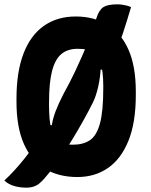

<svg xmlns="http://www.w3.org/2000/svg" viewBox="-26 -796 696 885"><path d="M578 -763Q560 -702 541 -644Q522 -586 499 -530L516 -475H418L438 -485Q437 -443 427 -398Q417 -353 402 -323Q382 -283 358.5 -241Q335 -199 310.5 -158.5Q286 -118 262 -82Q255 -74 249.5 -65.5Q244 -57 240 -49Q223 -27 208 -8.5Q193 10 180.5 24.5Q168 39 156 49Q146 58 130.5 63.5Q115 69 96 69Q81 69 66 67Q51 65 38 61Q25 57 13.5 50.5Q2 44 -6 36Q18 14 42.5 -13Q67 -40 90 -69Q113 -98 131 -125L153 -219H236L210 -193Q212 -223 220 -252Q228 -281 245.5 -319.5Q263 -358 295 -416Q307 -439 321.5 -469.5Q336 -500 351.5 -535.5Q367 -571 382 -607Q388 -621 392 -634.5Q396 -648 402 -661Q406 -675 410.5 -688Q415 -701 419 -714Q431 -751 451 -763.5Q471 -776 515 -776Q526 -776 536.5 -774.5Q547 -773 557.5 -770.5Q568 -768 578 -763ZM323 -720Q407 -720 469.5 -682Q532 -644 566 -567.5Q600 -491 600 -374V-358Q600 -231 566 -147Q532 -63 471.5 -21.5Q411 20 331 20Q244 20 181 -18Q118 -56 84 -133Q50 -210 50 -326V-342Q50 -465 82.5 -549.5Q115 -634 176.5 -677Q238 -720 323 -720ZM200 -313Q200 -243 209.5 -204.5Q219 -166 232 -144Q251 -137 268.5 -133Q286 -129 310 -129Q357 -129 388 -149.5Q419 -170 434.5 -226Q450 -282 450 -388V-401Q450 -435 446.5 -462.5Q443 -490 436 -512.5Q429 -535 419 -553Q395 -564 376 -567.5Q357 -571 331 -571Q286 -571 257 -547Q228 -523 214 -469Q200 -415 200 -324Z"/></svg>

Font: Recursive Casual ExtraBold
Style: Regular
Weight: 800
Version: Version 1.047